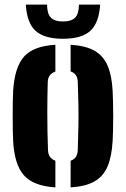

<svg xmlns="http://www.w3.org/2000/svg" viewBox="-20 -803 545 832"><path d="M37 -191Q36 -210 35.5 -239.2Q35 -268.5 35 -301.2Q35 -334 35.5 -363Q36 -392 37 -410Q43.5 -512 84.2 -557.8Q125 -603.5 220 -609V-493Q188 -481.5 187 -448Q185 -386.5 185 -309.2Q185 -232 188 -153Q189 -117.5 220 -106.5V9Q124 3 83.2 -43.8Q42.5 -90.5 37 -191ZM286 9V-106.5Q316 -116.5 317 -153Q319 -212 319.8 -258.5Q320.5 -305 319.8 -349.8Q319 -394.5 317 -448Q316 -483.5 286 -493.5V-609Q351.5 -605 389.8 -583Q428 -561 446.2 -518.5Q464.5 -476 468 -410Q469 -391 469.8 -361.5Q470.5 -332 470.5 -299.5Q470.5 -267 469.8 -238Q469 -209 468 -191Q464 -124 445.8 -81.2Q427.5 -38.5 389.2 -16.8Q351 5 286 9ZM253 -635Q172 -635 134.2 -669.2Q96.5 -703.5 92 -783H184Q184 -744 200.2 -727Q216.5 -710 253 -710Q290 -710 306 -727Q322 -744 322 -783H414Q409 -703.5 371.2 -669.2Q333.5 -635 253 -635Z"/></svg>

Font: Big Shoulders Stencil Text Black
Style: Regular
Weight: 900
Designer: Patric King
Foundry: XO Type Co
Version: Version 1.000